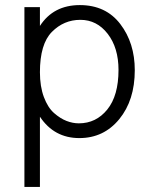

<svg xmlns="http://www.w3.org/2000/svg" viewBox="-20 -535 595 755"><path d="M137 200H76V-507H137V-433Q190 -515 294 -515Q396 -515 453 -440.5Q510 -366 510 -259Q510 -141 449 -66.5Q388 8 292 8Q193 8 137 -76ZM137 -251Q137 -195 152.5 -153.5Q168 -112 192.5 -90.5Q217 -69 241.5 -59.5Q266 -50 290 -50Q358 -50 402 -104.5Q446 -159 446 -260Q446 -347 403.5 -402Q361 -457 296 -457Q231 -457 184 -409.5Q137 -362 137 -251Z"/></svg>

Font: Hind Siliguri Light
Style: Regular
Weight: 300
Designer: Jyotish Sonowal
Foundry: Indian Type Foundry
Version: Version 1.001;PS 1.0;hotconv 1.0.86;makeotf.lib2.5.63406; tt